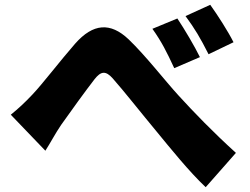

<svg xmlns="http://www.w3.org/2000/svg" viewBox="-20 -774 1040 800"><path d="M719 -697 615 -654C654 -599 674 -559 706 -490L813 -536C791 -581 749 -652 719 -697ZM856 -754 753 -707C792 -654 814 -617 849 -548L953 -598C931 -642 887 -711 856 -754ZM25 -296 169 -146C188 -175 211 -219 235 -254C273 -308 339 -399 374 -444C400 -477 420 -481 450 -447C497 -394 570 -301 630 -229C690 -156 768 -59 837 6L963 -137C866 -225 789 -305 724 -376C668 -437 588 -541 516 -610C440 -682 368 -677 293 -592C230 -520 157 -424 115 -380C83 -346 57 -322 25 -296Z"/></svg>

Font: Noto Sans CJK JP Black
Style: Regular
Weight: 900
Designer: Ryoko NISHIZUKA (kana & ideographs); Paul D. Hunt (Latin, Greek & Cyrillic); Wenlong ZHANG (bopomofo); Sandoll Communica
Foundry: Adobe Systems Incorporated
Version: Version 1.004;PS 1.004;hotconv 1.0.82;makeotf.lib2.5.63406